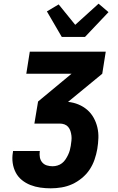

<svg xmlns="http://www.w3.org/2000/svg" viewBox="-20 -1016 640 1044"><path d="M256 8Q227 8 199 4Q171 0 145.5 -10Q120 -20 99 -37Q78 -54 65.5 -78Q53 -102 49 -130Q45 -158 50 -187L51 -195H197L196 -192Q194 -175 197 -159.5Q200 -144 210 -132.5Q220 -121 235 -116.5Q250 -112 266 -112Q279 -112 292.5 -116Q306 -120 317 -128.5Q328 -137 336 -149Q344 -161 350 -173.5Q356 -186 359.5 -198.5Q363 -211 365 -224V-225Q367 -238 368.5 -251.5Q370 -265 368.5 -278Q367 -291 363 -303.5Q359 -316 351 -325.5Q343 -335 331 -339.5Q319 -344 306 -344H167L187 -464L369 -615H123L142 -735H555L536 -615L350 -462Q380 -459 406.5 -448Q433 -437 454 -419Q475 -401 489 -376Q503 -351 509.5 -323Q516 -295 515 -265.5Q514 -236 509 -206Q504 -177 494 -148Q484 -119 467 -93.5Q450 -68 425 -47.5Q400 -27 372.5 -14.5Q345 -2 315 3Q285 8 256 8ZM316 -815 235 -954 299 -992 389 -881 516 -996 570 -950 442 -815Z"/></svg>

Font: Iosevka Aile Heavy Oblique
Style: Regular
Weight: 900
Italic angle: -9°
Designer: Belleve Invis
Foundry: Belleve Invis
Version: Version 31.1.0; ttfautohint (v1.8.4)